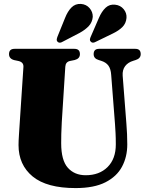

<svg xmlns="http://www.w3.org/2000/svg" viewBox="-20 -949 741 979"><path d="M566.5 -315 547 -566.5Q545 -598 532.5 -614.8Q520 -631.5 495.5 -639L483 -643Q457.5 -650.5 457.5 -673Q457.5 -700 485 -700H670Q697.5 -700 697.5 -673Q697.5 -651 672 -643L659.5 -639Q632.5 -631 618 -611.8Q603.5 -592.5 605.5 -563L624.5 -318Q626.5 -291 627.8 -265.5Q629 -240 629 -212.5Q629 -149.5 602.2 -99.2Q575.5 -49 517.5 -19.5Q459.5 10 365.5 10Q218.5 10 146.5 -49.2Q74.5 -108.5 74.5 -209.5Q74.5 -229.5 76.8 -263.8Q79 -298 81 -328.5L99.5 -608.5Q100.5 -632 74 -638L52.5 -642.5Q26 -649.5 26 -673Q26 -700 54 -700H359.5Q387.5 -700 387.5 -673Q387.5 -650 361 -643L336.5 -638Q314.5 -633 313 -609L295 -326Q293 -293 292.5 -265.2Q292 -237.5 292 -218.5Q292 -131.5 326 -93.5Q360 -55.5 417 -55.5Q486.5 -55.5 528.5 -97.2Q570.5 -139 570.5 -212.5Q570.5 -247 569.2 -269.8Q568 -292.5 566.5 -315ZM311.5 -857Q325 -891.5 344.5 -911Q364 -930.5 392.5 -929Q420 -927 436.8 -907.5Q453.5 -888 453 -863Q450.5 -835.5 433 -816.5Q415.5 -797.5 386.5 -781.5L299 -736Q283.5 -726.5 273.5 -736Q268.5 -741 269.2 -747.5Q270 -754 273 -762ZM484 -857Q498.5 -891 518.8 -909.8Q539 -928.5 567.5 -925Q594.5 -922 610.8 -902Q627 -882 625 -857.5Q622.5 -829.5 604.2 -811.2Q586 -793 556 -778.5L467.5 -735.5Q451.5 -726.5 442.5 -737Q437.5 -742 438.5 -748.5Q439.5 -755 443 -762.5Z"/></svg>

Font: Fraunces 144pt Soft Black
Style: Regular
Weight: 900
Version: Version 1.000;[b76b70a41]